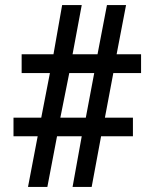

<svg xmlns="http://www.w3.org/2000/svg" viewBox="-20 -734 607 754"><path d="M90 0 128 -199H33V-272H142L176 -447H65V-521H190L224 -714H301L265 -521H363L400 -714H475L438 -521H534V-447H425L392 -272H502V-199H377L340 0H265L301 -199H204L166 0ZM217 -272H317L350 -447H252Z"/></svg>

Font: Noto Serif Ethiopic ExtraBold
Style: Regular
Weight: 800
Version: Version 2.102